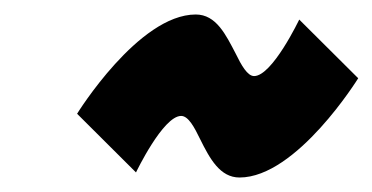

<svg xmlns="http://www.w3.org/2000/svg" viewBox="-20 -548 514 265"><path d="M393 -521C393 -521 355.8 -443 330.7 -443C321.5 -443 313.1 -458 305.3 -474C291.7 -500 278.4 -528 250.2 -528C171.1 -528 86.4 -391 86.4 -391L167.7 -310C167.7 -310 205 -388 230 -388C240.1 -388 248.4 -372 256.2 -356C269.6 -329 283.6 -303 310.6 -303C389.6 -303 474.4 -440 474.4 -440Z"/></svg>

Font: Blink
Style: Obl
Weight: 400
Designer: Mew Too
Foundry: Cannot Into Space Fonts
Version: Version 001.000